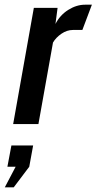

<svg xmlns="http://www.w3.org/2000/svg" viewBox="-54 -528 410 817"><path d="M2 0 90 -494.5H191L182 -426Q201 -463.5 236.2 -485.8Q271.5 -508 308 -508H337L296.5 -400.5H256Q231 -400.5 207.5 -384.5Q184 -368.5 171.5 -347L109.5 0ZM4.5 269H-33.5L12.5 181.5H-22.5L-5.5 91H87L70.5 181.5Z"/></svg>

Font: Cabin Condensed SemiBold
Style: Italic
Weight: 600
Width: 3
Italic angle: -10°
Designer: Pablo Impallari
Foundry: Pablo Impallari. http://www.impallari.com Igino Marini. http://www.ikern.com
Version: Version 3.001; ttfautohint (v1.8.3)